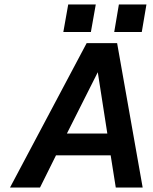

<svg xmlns="http://www.w3.org/2000/svg" viewBox="-20 -844 687 864"><path d="M515 -824H639L618 -700H494ZM287 -824H411L389 -700H265ZM622 0H501L478 -145H232L160 0H25L370 -650H507ZM420 -519 281 -243H463Z"/></svg>

Font: Overused Grotesk SemiBold
Style: Italic
Weight: 600
Italic angle: -10°
Version: Version 0.003